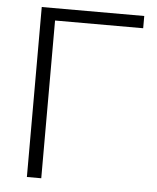

<svg xmlns="http://www.w3.org/2000/svg" viewBox="-52 -755 655 800"><g transform="rotate(5 276.0 -355.5)"><path d="M519 -659.7H150.4V0H90.3V-710.9H519Z"/></g></svg>

Font: Melbourne
Style: Light
Weight: 300
Designer: Google
Version: Version 2.000980; 2014